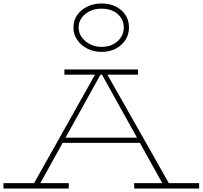

<svg xmlns="http://www.w3.org/2000/svg" viewBox="-27 -1086 1167 1106"><path d="M162 -18 530 -673H582L953 -18H915L557 -662H555L198 -18ZM-7 0V-31H369V0ZM310 -263 334 -293H778L800 -263ZM746 0V-31H1120V0ZM344 -656V-686H768V-656ZM557 -787Q514 -787 477 -805.5Q440 -824 418 -856Q396 -888 396 -927Q396 -969 418 -1000Q440 -1031 477 -1048.5Q514 -1066 557 -1066Q604 -1066 639.5 -1048.5Q675 -1031 695.5 -1000Q716 -969 716 -927Q716 -888 695.5 -856Q675 -824 639.5 -805.5Q604 -787 557 -787ZM557 -816Q616 -816 651 -849Q686 -882 686 -927Q686 -974 651 -1005Q616 -1036 557 -1036Q502 -1036 464 -1005Q426 -974 426 -927Q426 -897 443.5 -872Q461 -847 491 -831.5Q521 -816 557 -816Z"/></svg>

Font: BioRhyme SemiExpanded ExtraLight
Style: Regular
Weight: 250
Width: 6
Designer: Aoife Mooney
Foundry: Aoife Mooney Type
Version: Version 1.600;gftools[0.9.33]